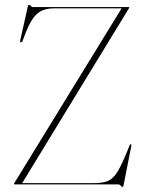

<svg xmlns="http://www.w3.org/2000/svg" viewBox="-20 -728 568 758"><path d="M489.5 -696 67.5 -5H352Q386 -5 406.8 -14Q427.5 -23 444.5 -51Q461.5 -79 484 -135L492 -155Q493.5 -159 496.5 -158Q499.5 -157.5 498.5 -152.5L467.5 5Q467 10 463.5 10Q460.5 10 456.5 5Q452.5 0 447 0H38.5Q35.5 0 35.5 -2.5Q35.5 -3 37 -6L460 -695H192.5Q151.5 -695 127.2 -674.2Q103 -653.5 82.5 -601.5L69 -566.5Q66.5 -560 61.5 -561Q58.5 -561.5 60 -569L90.5 -705.5Q91.5 -708.5 95.5 -708.5Q99.5 -708.5 102 -704.2Q104.5 -700 108.5 -700H488.5Q490.5 -700 490.5 -698.5Q490.5 -697.5 489.5 -696Z"/></svg>

Font: Fraunces 144pt S000 Thin
Style: Regular
Weight: 100
Version: Version 1.000; ttfautohint (v1.8.3)